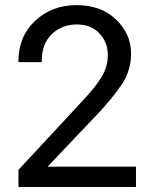

<svg xmlns="http://www.w3.org/2000/svg" viewBox="-20 -746 604 766"><path d="M53.7 0H522.5V-81.1H169.9L368.7 -290.5Q424.8 -349.6 463.9 -406.2Q502.9 -462.9 502.9 -532.2Q502.9 -610.4 443.1 -668Q383.3 -725.6 285.6 -725.6Q187 -725.6 120.4 -663.1Q53.7 -600.6 53.7 -502.9V-498H146.5V-502.9Q146.5 -571.3 186.8 -609.9Q227.1 -648.4 285.6 -648.4Q344.2 -648.4 377.2 -612.3Q410.2 -576.2 410.2 -527.3Q410.2 -478.5 384.3 -437Q358.4 -395.5 307.6 -341.8L53.7 -68.4Z"/></svg>

Font: Roboto Flex
Style: Regular
Weight: 400
Designer: Berlow after Robertson
Foundry: Google
Version: Version 3.200;gftools[0.9.32]